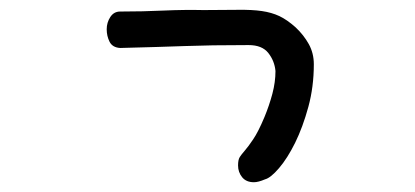

<svg xmlns="http://www.w3.org/2000/svg" viewBox="-20 -376 845 391"><path d="M224.6 -278.3Q209 -279.3 203.1 -291Q197.3 -302.7 197.3 -316.4Q197.3 -330.1 204.6 -341.3Q211.9 -352.5 224.6 -352.5Q271.5 -352.5 313.5 -354.5Q355.5 -356.4 394.5 -355.5Q436.5 -355.5 464.8 -356Q493.2 -356.4 513.2 -353.5Q533.2 -350.6 548.8 -343.3Q564.5 -335.9 582 -320.3Q598.6 -304.7 608.9 -286.1Q619.1 -267.6 619.1 -245.1Q619.1 -199.2 607.9 -158.2Q596.7 -117.2 581.1 -85.4Q565.4 -53.7 548.3 -33.7Q531.2 -13.7 519.5 -10.7Q505.9 -4.9 497.1 -4.9Q481.4 -4.9 473.1 -15.1Q464.8 -25.4 464.8 -39.1Q464.8 -50.8 468.3 -56.2Q471.7 -61.5 478.5 -69.3Q485.4 -77.1 495.6 -92.3Q505.9 -107.4 518.6 -137.7Q528.3 -161.1 534.7 -185.1Q541 -209 541 -231.4Q539.1 -252 526.4 -268.1Q513.7 -284.2 486.3 -284.2Q444.3 -284.2 414.1 -283.7Q383.8 -283.2 356 -282.2Q328.1 -281.2 297.9 -280.3Q267.6 -279.3 224.6 -278.3Z"/></svg>

Font: Gamja Flower
Style: Regular
Weight: 400
Designer: YoonDesign Inc.
Foundry: YoonDesign Inc.
Version: Version 3.00;build 20171102